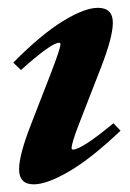

<svg xmlns="http://www.w3.org/2000/svg" viewBox="-20 -465 337 496"><path d="M67.4 11.2Q29.3 11.2 29.3 -27.8Q29.3 -64.9 60.1 -143.6L112.8 -279.3Q136.2 -340.3 136.2 -350.6Q136.2 -354.5 132.3 -354.5Q112.8 -354.5 34.2 -284.2L14.2 -303.2Q86.9 -376.5 142.8 -410.6Q198.7 -444.8 232.9 -444.8Q271.5 -444.8 271.5 -406.2Q271.5 -369.6 241.2 -291.5L184.6 -146Q165 -95.7 165 -82.5Q165 -78.6 168.5 -78.6Q190.9 -78.6 272.9 -146.5L291.5 -127.4Q215.3 -55.2 158.2 -22Q101.1 11.2 67.4 11.2Z"/></svg>

Font: Elstob Grade
Style: Italic
Weight: 400
Italic angle: -20°
Designer: Peter S. Baker
Version: Version 1.015